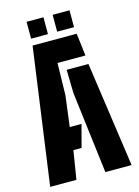

<svg xmlns="http://www.w3.org/2000/svg" viewBox="-137 -1014 789 1089"><g transform="rotate(-15 257.0 -469.5)"><path d="M18 0 129 -800H388L404 -668H240L236 -480L213 -299H282L247 -167H199L172 0ZM342 0 283 -480 280 -617H408L496 0ZM284 -840V-939H383V-840ZM131 -840V-939H230V-840Z"/></g></svg>

Font: Big Shoulders Stencil Text Thin Black
Style: Regular
Weight: 900
Version: Version 2.001